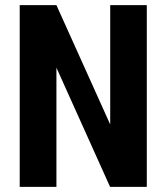

<svg xmlns="http://www.w3.org/2000/svg" viewBox="-20 -731 652 751"><path d="M554.2 0H410.6L200.7 -466.3V0H57.1V-710.9H200.7L411.1 -244.1V-710.9H554.2Z"/></svg>

Font: Roboto Condensed
Style: Bold
Weight: 700
Designer: Google
Version: Version 2.134; 2016